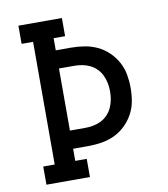

<svg xmlns="http://www.w3.org/2000/svg" viewBox="-82 -805 765 874"><g transform="rotate(-10 300.0 -367.5)"><path d="M62 0V-84H115V-651H62V-735H263V-651H210V-595H280Q311 -595 342 -590Q373 -585 401 -572Q429 -559 452 -537Q475 -515 490 -487.5Q505 -460 510.5 -429.5Q516 -399 516 -368Q516 -336 510.5 -305.5Q505 -275 490 -247.5Q475 -220 452 -198Q429 -176 401 -163Q373 -150 342 -145Q311 -140 280 -140H210V-84H263V0ZM210 -224H280Q299 -224 318 -227.5Q337 -231 354 -239.5Q371 -248 384.5 -262Q398 -276 406 -293.5Q414 -311 417.5 -329.5Q421 -348 421 -368Q421 -387 417.5 -405.5Q414 -424 406 -441.5Q398 -459 384.5 -473Q371 -487 354 -495.5Q337 -504 318 -507.5Q299 -511 280 -511H210Z"/></g></svg>

Font: Iosevka Curly Slab MdEx
Style: Regular
Weight: 500
Width: 7
Monospace: yes
Designer: Belleve Invis
Foundry: Belleve Invis
Version: Version 11.1.0; ttfautohint (v1.8.3)